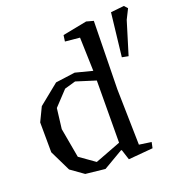

<svg xmlns="http://www.w3.org/2000/svg" viewBox="-139 -886 972 1026"><g transform="rotate(-20 347.0 -372.5)"><path d="M403 -45H398L287 20L176 8L103 -44L45 -163L44 -333L82 -412L197 -505L308 -520L405 -495L399 -686L316 -694L321 -729L459 -756L499 -745L492 -358L499 -41L568 -31L561 2L422 14ZM256 -31 403 -87 405 -440 294 -475 231 -457 154 -375 140 -260 170 -92ZM601 -757 677 -765 694 -746 666 -690 609 -504 573 -511Z"/></g></svg>

Font: Alike Angular
Style: Regular
Weight: 400
Designer: Sveta Sebyakina
Foundry: Cyreal (www.cyreal.org)
Version: Version 1.300; ttfautohint (v1.8.4.7-5d5b)